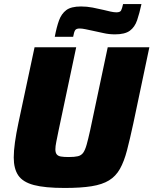

<svg xmlns="http://www.w3.org/2000/svg" viewBox="-20 -922 759 950"><path d="M300 8Q202 8 147.5 -6.5Q93 -21 70.5 -54Q48 -87 48 -143Q48 -175 54 -218Q60 -261 71 -313L151 -688H357L270 -277Q263 -242 258.5 -220Q254 -198 254 -183Q254 -167 260.5 -158.5Q267 -150 281.5 -147.5Q296 -145 320 -145Q349 -145 365.5 -149Q382 -153 391.5 -166Q401 -179 408.5 -205.5Q416 -232 426 -277L513 -688H719L640 -313Q623 -234 608.5 -178.5Q594 -123 573.5 -86.5Q553 -50 519.5 -29.5Q486 -9 433 -0.5Q380 8 300 8ZM251 -740Q260 -788 272 -821Q284 -854 308 -872Q332 -890 381 -890Q410 -890 438.5 -884.5Q467 -879 492 -873Q512 -868 528 -864.5Q544 -861 556 -861Q574 -861 579 -870Q584 -879 589 -902H680Q670 -856 658.5 -822Q647 -788 622.5 -770Q598 -752 549 -752Q519 -752 491 -758.5Q463 -765 438 -770Q419 -774 402.5 -777.5Q386 -781 374 -781Q357 -781 351.5 -772Q346 -763 342 -740Z"/></svg>

Font: Saira Thin ExtraBold
Style: Italic
Weight: 800
Italic angle: -12°
Version: Version 1.101